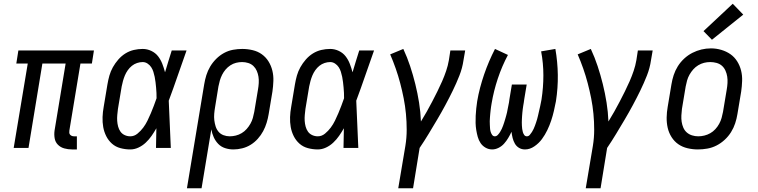

<svg xmlns="http://www.w3.org/2000/svg" viewBox="-20 -789 4040 1024"><path d="M364 8Q343 8 323 2.5Q303 -3 289 -17Q275 -31 271.5 -51.5Q268 -72 271 -93L330 -450H206L132 0H53L128 -450H67L78 -520H481L470 -450H409L350 -93Q349 -87 349.5 -81Q350 -75 354 -70.5Q358 -66 363.5 -64Q369 -62 375 -62H390V8Z M675 8Q648 8 622 1Q596 -6 577 -23Q558 -40 546.5 -63Q535 -86 530.5 -111.5Q526 -137 527 -164.5Q528 -192 533 -219L553 -339Q557 -363 563.5 -386Q570 -409 582 -430.5Q594 -452 611 -471.5Q628 -491 649 -504Q670 -517 693.5 -522.5Q717 -528 741 -528Q765 -528 787 -517.5Q809 -507 823 -489Q837 -471 845.5 -449Q854 -427 860 -404L861 -406Q869 -434 878 -462.5Q887 -491 896 -520H975Q951 -453 928 -386Q905 -319 880 -252Q883 -189 885.5 -126Q888 -63 891 0H812Q813 -26 813 -52.5Q813 -79 814 -105Q802 -84 788.5 -64.5Q775 -45 757.5 -28.5Q740 -12 718.5 -2Q697 8 675 8ZM675 -62Q696 -62 713.5 -76.5Q731 -91 744 -108.5Q757 -126 766.5 -145.5Q776 -165 784.5 -185Q793 -205 800.5 -225Q808 -245 815 -265Q815 -279 814.5 -293.5Q814 -308 812.5 -322Q811 -336 809.5 -350.5Q808 -365 805 -379Q802 -393 798 -406Q794 -419 786.5 -430.5Q779 -442 767 -450Q755 -458 741 -458Q726 -458 711 -453Q696 -448 683.5 -438Q671 -428 661.5 -414.5Q652 -401 646 -386.5Q640 -372 636 -357.5Q632 -343 629 -328L609 -208Q607 -192 605.5 -176Q604 -160 605 -144.5Q606 -129 610 -114Q614 -99 622.5 -87Q631 -75 645 -68.5Q659 -62 675 -62Z M977 215 1069 -339Q1073 -364 1080.5 -388Q1088 -412 1101 -434Q1114 -456 1133 -475Q1152 -494 1175 -506.5Q1198 -519 1223 -523.5Q1248 -528 1272 -528Q1300 -528 1327.5 -521.5Q1355 -515 1376.5 -499.5Q1398 -484 1412 -461.5Q1426 -439 1432.5 -412.5Q1439 -386 1438 -357.5Q1437 -329 1433 -301L1413 -181Q1409 -157 1402 -134Q1395 -111 1383.5 -89.5Q1372 -68 1355 -49Q1338 -30 1317 -17Q1296 -4 1272 2Q1248 8 1225 8Q1202 8 1180.5 1Q1159 -6 1144 -21.5Q1129 -37 1120 -57Q1111 -77 1107 -99L1055 215ZM1205 -62Q1221 -62 1237.5 -66Q1254 -70 1269 -79Q1284 -88 1295.5 -101Q1307 -114 1315.5 -129Q1324 -144 1328.5 -160Q1333 -176 1336 -192L1356 -312Q1359 -329 1360 -346.5Q1361 -364 1358.5 -380Q1356 -396 1349.5 -411Q1343 -426 1331.5 -437Q1320 -448 1304 -453Q1288 -458 1271 -458Q1255 -458 1239 -454Q1223 -450 1208.5 -440.5Q1194 -431 1183 -418Q1172 -405 1164.5 -390Q1157 -375 1152.5 -359.5Q1148 -344 1145 -328L1127 -217Q1124 -200 1122.5 -182Q1121 -164 1123 -147.5Q1125 -131 1130 -115Q1135 -99 1145.5 -86.5Q1156 -74 1172 -68Q1188 -62 1205 -62Z M1675 8Q1648 8 1622 1Q1596 -6 1577 -23Q1558 -40 1546.5 -63Q1535 -86 1530.5 -111.5Q1526 -137 1527 -164.5Q1528 -192 1533 -219L1553 -339Q1557 -363 1563.5 -386Q1570 -409 1582 -430.5Q1594 -452 1611 -471.5Q1628 -491 1649 -504Q1670 -517 1693.5 -522.5Q1717 -528 1741 -528Q1765 -528 1787 -517.5Q1809 -507 1823 -489Q1837 -471 1845.5 -449Q1854 -427 1860 -404L1861 -406Q1869 -434 1878 -462.5Q1887 -491 1896 -520H1975Q1951 -453 1928 -386Q1905 -319 1880 -252Q1883 -189 1885.5 -126Q1888 -63 1891 0H1812Q1813 -26 1813 -52.5Q1813 -79 1814 -105Q1802 -84 1788.5 -64.5Q1775 -45 1757.5 -28.5Q1740 -12 1718.5 -2Q1697 8 1675 8ZM1675 -62Q1696 -62 1713.5 -76.5Q1731 -91 1744 -108.5Q1757 -126 1766.5 -145.5Q1776 -165 1784.5 -185Q1793 -205 1800.5 -225Q1808 -245 1815 -265Q1815 -279 1814.5 -293.5Q1814 -308 1812.5 -322Q1811 -336 1809.5 -350.5Q1808 -365 1805 -379Q1802 -393 1798 -406Q1794 -419 1786.5 -430.5Q1779 -442 1767 -450Q1755 -458 1741 -458Q1726 -458 1711 -453Q1696 -448 1683.5 -438Q1671 -428 1661.5 -414.5Q1652 -401 1646 -386.5Q1640 -372 1636 -357.5Q1632 -343 1629 -328L1609 -208Q1607 -192 1605.5 -176Q1604 -160 1605 -144.5Q1606 -129 1610 -114Q1614 -99 1622.5 -87Q1631 -75 1645 -68.5Q1659 -62 1675 -62Z M2104 215 2142 -11Q2149 -54 2149 -97Q2149 -140 2145 -182Q2141 -224 2133 -264.5Q2125 -305 2114.5 -345Q2104 -385 2090.5 -423.5Q2077 -462 2061 -499L2131 -528Q2152 -483 2167.5 -436Q2183 -389 2195 -340.5Q2207 -292 2215 -242Q2223 -192 2225 -141Q2241 -167 2256 -193.5Q2271 -220 2285 -247Q2299 -274 2312.5 -301Q2326 -328 2338 -355.5Q2350 -383 2359.5 -411Q2369 -439 2374 -468L2382 -520H2461L2452 -468Q2446 -426 2430 -385.5Q2414 -345 2395 -306Q2376 -267 2355 -228Q2334 -189 2311.5 -151Q2289 -113 2266 -75Q2243 -37 2218 0L2183 215Z M2605 8Q2586 8 2569.5 -1.5Q2553 -11 2543 -26Q2533 -41 2528 -59Q2523 -77 2520 -95.5Q2517 -114 2516.5 -133Q2516 -152 2517 -171.5Q2518 -191 2520 -210.5Q2522 -230 2525 -249Q2531 -285 2540.5 -321Q2550 -357 2562 -392Q2574 -427 2588.5 -461Q2603 -495 2620 -528L2689 -496Q2657 -436 2635 -370Q2613 -304 2602 -238Q2600 -229 2599 -219.5Q2598 -210 2596.5 -200Q2595 -190 2594.5 -180.5Q2594 -171 2593 -161.5Q2592 -152 2592 -142.5Q2592 -133 2592.5 -123.5Q2593 -114 2593.5 -105Q2594 -96 2596.5 -87Q2599 -78 2604.5 -70Q2610 -62 2619 -62Q2628 -62 2635 -69.5Q2642 -77 2647 -85Q2652 -93 2656 -101.5Q2660 -110 2663 -118.5Q2666 -127 2669 -136Q2672 -145 2674.5 -154Q2677 -163 2679.5 -171.5Q2682 -180 2684 -189Q2686 -198 2687.5 -207Q2689 -216 2691 -224.5Q2693 -233 2694.5 -242Q2696 -251 2697 -260L2710 -338H2789L2776 -260Q2775 -251 2773.5 -242Q2772 -233 2770.5 -224.5Q2769 -216 2768 -207Q2767 -198 2766 -189Q2765 -180 2764.5 -171Q2764 -162 2763.5 -153.5Q2763 -145 2763 -136Q2763 -127 2763.5 -118.5Q2764 -110 2765 -101.5Q2766 -93 2768.5 -84.5Q2771 -76 2776 -69Q2781 -62 2790 -62Q2799 -62 2805.5 -69.5Q2812 -77 2817 -85Q2822 -93 2826 -101.5Q2830 -110 2833 -118.5Q2836 -127 2839 -135.5Q2842 -144 2844.5 -153Q2847 -162 2849 -170.5Q2851 -179 2853 -188Q2855 -197 2857 -205.5Q2859 -214 2861 -223Q2863 -232 2864.5 -240.5Q2866 -249 2868 -258Q2878 -323 2878 -387.5Q2878 -452 2866 -515L2942 -528Q2954 -459 2955 -389.5Q2956 -320 2945 -249Q2940 -223 2934 -197Q2928 -171 2919.5 -145.5Q2911 -120 2899 -95Q2887 -70 2870.5 -47.5Q2854 -25 2830 -8.5Q2806 8 2780 8Q2762 8 2748 -0.5Q2734 -9 2726 -23Q2718 -37 2714 -53Q2710 -69 2708 -86Q2700 -69 2690.5 -53Q2681 -37 2668.5 -23Q2656 -9 2639 -0.5Q2622 8 2605 8Z M3104 215 3142 -11Q3149 -54 3149 -97Q3149 -140 3145 -182Q3141 -224 3133 -264.5Q3125 -305 3114.5 -345Q3104 -385 3090.5 -423.5Q3077 -462 3061 -499L3131 -528Q3152 -483 3167.5 -436Q3183 -389 3195 -340.5Q3207 -292 3215 -242Q3223 -192 3225 -141Q3241 -167 3256 -193.5Q3271 -220 3285 -247Q3299 -274 3312.5 -301Q3326 -328 3338 -355.5Q3350 -383 3359.5 -411Q3369 -439 3374 -468L3382 -520H3461L3452 -468Q3446 -426 3430 -385.5Q3414 -345 3395 -306Q3376 -267 3355 -228Q3334 -189 3311.5 -151Q3289 -113 3266 -75Q3243 -37 3218 0L3183 215Z M3702 8Q3674 8 3646.5 1.5Q3619 -5 3597.5 -20Q3576 -35 3561.5 -58Q3547 -81 3541 -107.5Q3535 -134 3535.5 -162.5Q3536 -191 3541 -219L3561 -339Q3565 -364 3573 -388.5Q3581 -413 3595 -435.5Q3609 -458 3629 -476.5Q3649 -495 3672.5 -507Q3696 -519 3721 -525Q3746 -531 3772 -531Q3800 -531 3827 -523Q3854 -515 3875.5 -500Q3897 -485 3911.5 -462Q3926 -439 3932.5 -412.5Q3939 -386 3938 -357.5Q3937 -329 3933 -301L3913 -181Q3909 -156 3901 -131.5Q3893 -107 3879 -84.5Q3865 -62 3845 -43.5Q3825 -25 3801.5 -13Q3778 -1 3752.5 3.5Q3727 8 3702 8ZM3704 -62Q3720 -62 3736.5 -66Q3753 -70 3768 -78.5Q3783 -87 3795 -100Q3807 -113 3815.5 -128.5Q3824 -144 3828.5 -160Q3833 -176 3836 -192L3856 -312Q3859 -329 3860 -346.5Q3861 -364 3858.5 -380.5Q3856 -397 3849 -412.5Q3842 -428 3830 -438.5Q3818 -449 3801.5 -453.5Q3785 -458 3768 -458Q3751 -458 3735 -454Q3719 -450 3704 -441Q3689 -432 3677.5 -419Q3666 -406 3657.5 -391Q3649 -376 3644.5 -360Q3640 -344 3637 -328L3617 -208Q3615 -191 3614 -173.5Q3613 -156 3615.5 -139.5Q3618 -123 3624.5 -108Q3631 -93 3643 -82.5Q3655 -72 3671 -67Q3687 -62 3704 -62ZM3777 -577 3732 -623 3888 -769 3944 -711Z"/></svg>

Font: Iosevka Gothic
Style: Italic
Weight: 400
Italic angle: -9°
Monospace: yes
Designer: Belleve Invis
Foundry: Belleve Invis
Version: Version 15.5.1; ttfautohint (v1.8.4)